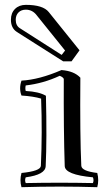

<svg xmlns="http://www.w3.org/2000/svg" viewBox="-20 -757 428 798"><path d="M250.5 -546.9 132.3 -693.8Q114.7 -716.8 87.4 -716.8Q68.4 -716.8 56.9 -705.3Q45.4 -693.8 45.4 -674.8Q45.4 -649.9 63.5 -639.2L236.3 -528.8ZM182.6 -707 310.5 -547.9 277.3 -502H242.7L50.3 -624Q25.4 -640.1 25.4 -674.8Q25.4 -703.1 42.5 -720Q59.6 -736.8 87.4 -736.8Q158.7 -736.8 182.6 -707ZM366.2 -20Q250 -30.8 249 -66.9Q244.1 -215.8 245.1 -429.2Q241.2 -437 228 -441.9Q160.2 -410.2 86.9 -401.9Q84 -390.1 86.9 -378.9Q142.1 -376 170.9 -358.9Q175.3 -176.8 169.9 -66.9Q168.9 -30.8 86.9 -20Q82 -7.8 86.9 3.9Q227.1 1 366.2 3.9Q371.1 -7.8 366.2 -20ZM384.3 -38.1Q392.1 -7.8 384.3 21Q227.1 16.1 69.3 21Q61 -7.8 69.3 -38.1Q148.9 -45.9 149.9 -67.9Q156.2 -207 150.9 -347.2Q118.2 -356.9 69.3 -359.9Q58.1 -389.2 69.3 -421.9Q143.1 -425.8 235.4 -465.8Q288.1 -461.9 314 -434.1Q312 -193.8 317.9 -67.9Q319.3 -45.9 384.3 -38.1Z"/></svg>

Font: Jacques Francois Shadow
Style: Regular
Weight: 400
Designer: Alexei Vanyashin, Nikita Kanarev (i@xarsok.ru)
Foundry: Cyreal (www.cyreal.org)
Version: Version 1.003